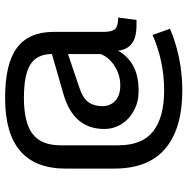

<svg xmlns="http://www.w3.org/2000/svg" viewBox="-11 -575 739 757"><g transform="rotate(-90 358.5 -196.5)"><path d="M380.9 152.8Q231 152.8 151.6 86.2Q72.3 19.5 72.3 -115.7V-307.6Q72.3 -545.9 350.6 -545.9Q486.3 -545.9 548.8 -499Q611.3 -452.1 611.3 -355V-158.2Q611.3 -123.5 622.8 -111.8Q634.3 -100.1 668 -100.1L658.2 -27.8H638.7Q588.4 -27.8 564.5 -46.9Q540.5 -65.9 537.1 -100.6Q514.6 -60.5 475.8 -40Q437 -19.5 379.4 -19.5Q335.4 -19.5 301.3 -37.8Q267.1 -56.2 247.8 -86.9Q228.5 -117.7 228.5 -155.3Q228.5 -276.4 366.2 -315.9L523.9 -361.3Q523.9 -418.9 484.1 -445.3Q444.3 -471.7 350.6 -471.7Q253.4 -471.7 208.7 -437.3Q164.1 -402.8 164.1 -327.6V-99.1Q164.1 -5.9 219 37.6Q273.9 81.1 380.9 81.1Q441.9 81.1 497.8 68.6Q553.7 56.2 599.1 35.2L623.5 104Q575.7 125.5 512 139.2Q448.2 152.8 380.9 152.8ZM399.9 -91.8Q441.9 -91.8 476.8 -114.3Q511.7 -136.7 523.9 -169.4V-297.9L388.2 -252Q349.6 -238.8 334 -217Q318.4 -195.3 318.4 -162.6Q318.4 -131.3 339.6 -111.6Q360.8 -91.8 399.9 -91.8Z"/></g></svg>

Font: Monda
Style: Regular
Weight: 400
Designer: Vernon Adams
Foundry: Vernon Adams
Version: Version 2.100; ttfautohint (v1.8.3)